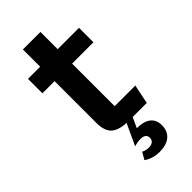

<svg xmlns="http://www.w3.org/2000/svg" viewBox="-264 -679 960 960"><g transform="rotate(-45 216.0 -199.0)"><path d="M250 5Q180.5 5 151.2 -19.5Q122 -44 122 -102V-398H36V-500H122V-622H246V-500H397V-398H246V-97Q246 -97 246 -97Q246 -97 246 -97H392L371 5ZM228.5 5H271.5L246.5 59Q270.5 59 289 64Q307.5 69 320.2 78.8Q333 88.5 339.5 103.2Q346 118 346 137.5Q346 159 338.8 175.2Q331.5 191.5 318.2 202.2Q305 213 286.5 218.5Q268 224 245 224Q218.5 224 198 217.5Q177.5 211 160.5 199L182.5 161Q188.5 165 199.5 167.8Q210.5 170.5 221.5 170.5Q239 170.5 249 162.2Q259 154 259 139.5Q259 124.5 249 117.2Q239 110 221.5 110Q210 110 199.2 111.8Q188.5 113.5 176.5 117.5Z"/></g></svg>

Font: Science Gothic
Style: Regular
Weight: 400
Designer: Thomas Phinney, Vassil Kateliev, Brandon Buerkle
Foundry: Font Detective LLC
Version: Version 1.018